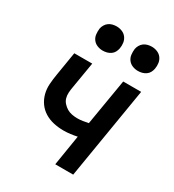

<svg xmlns="http://www.w3.org/2000/svg" viewBox="-179 -842 857 945"><g transform="rotate(30 250.0 -369.5)"><path d="M282 0 310 -173Q292 -169 272.5 -166.5Q253 -164 234 -164Q205 -164 177.5 -170Q150 -176 127 -190Q104 -204 88.5 -225.5Q73 -247 66 -273.5Q59 -300 61 -328.5Q63 -357 68 -386L90 -520H192L167 -371Q164 -355 163 -339Q162 -323 166 -308.5Q170 -294 180.5 -282.5Q191 -271 203.5 -263.5Q216 -256 231.5 -253Q247 -250 263 -250Q278 -250 293.5 -252.5Q309 -255 324 -258L368 -520H470L384 0ZM404 -601Q388 -601 373 -607Q358 -613 348.5 -625.5Q339 -638 337 -654Q335 -670 337 -687Q339 -698 345 -708.5Q351 -719 360.5 -726Q370 -733 381.5 -736Q393 -739 405 -739Q421 -739 436 -733Q451 -727 460.5 -714.5Q470 -702 472.5 -686Q475 -670 472 -653Q470 -642 464.5 -631.5Q459 -621 449 -614Q439 -607 427.5 -604Q416 -601 404 -601ZM204 -601Q188 -601 173 -607Q158 -613 148.5 -625.5Q139 -638 137 -654Q135 -670 137 -687Q139 -698 145 -708.5Q151 -719 160.5 -726Q170 -733 181.5 -736Q193 -739 205 -739Q221 -739 236 -733Q251 -727 260.5 -714.5Q270 -702 272.5 -686Q275 -670 272 -653Q270 -642 264.5 -631.5Q259 -621 249 -614Q239 -607 227.5 -604Q216 -601 204 -601Z"/></g></svg>

Font: Iosevka Curly Semibold
Style: Italic
Weight: 600
Italic angle: -9°
Monospace: yes
Designer: Belleve Invis
Foundry: Belleve Invis
Version: Version 22.1.2; ttfautohint (v1.8.4)